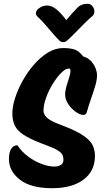

<svg xmlns="http://www.w3.org/2000/svg" viewBox="-20 -978 563 1011"><path d="M255 13Q142 13 84.5 -32Q27 -77 27 -141Q27 -174 38.5 -193.5Q50 -213 72 -213Q94 -179 128.5 -153.5Q163 -128 200 -114.5Q237 -101 265 -101Q287 -101 300.5 -109.5Q314 -118 314 -137Q314 -150 309.5 -161Q305 -172 286.5 -184.5Q268 -197 227 -212L193 -225Q137 -247 104.5 -268Q72 -289 58.5 -316Q45 -343 45 -381Q45 -417 59.5 -462Q74 -507 99.5 -553Q125 -599 159 -638Q193 -677 232 -701Q271 -725 313 -725Q348 -725 372 -717.5Q396 -710 418 -681Q445 -673 461 -654.5Q477 -636 484 -616.5Q491 -597 491 -583Q491 -557 481 -524Q471 -491 459 -457Q447 -423 439 -394Q437 -385 433 -379Q429 -373 418 -373Q402 -373 379.5 -388.5Q357 -404 340 -429Q323 -454 323 -480Q323 -500 330 -524Q337 -548 344 -569.5Q351 -591 351 -602Q351 -609 350 -613Q349 -617 342 -617Q325 -617 302.5 -594.5Q280 -572 258.5 -537.5Q237 -503 223 -464.5Q209 -426 209 -394Q209 -377 225.5 -360Q242 -343 286 -326L317 -314Q389 -286 424 -260.5Q459 -235 469.5 -209.5Q480 -184 480 -157Q480 -77 419.5 -32Q359 13 255 13ZM313 -756Q301 -756 292 -765Q279 -778 258.5 -801.5Q238 -825 217 -849.5Q196 -874 178 -890Q169 -899 169 -908Q169 -924 188 -936.5Q207 -949 228 -949Q254 -949 280 -926.5Q306 -904 329 -872Q362 -911 384.5 -934.5Q407 -958 440 -958Q458 -958 467.5 -945Q477 -932 477 -918Q477 -902 467 -894Q450 -880 424.5 -854.5Q399 -829 374.5 -804Q350 -779 333 -764Q323 -756 313 -756Z"/></svg>

Font: Protest Riot
Style: Regular
Weight: 400
Designer: Octavio Pardo
Foundry: Ashler Design
Version: Version 2.005; ttfautohint (v1.8.4.7-5d5b)